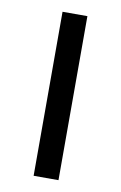

<svg xmlns="http://www.w3.org/2000/svg" viewBox="-68 -576 388 617"><g transform="rotate(10 126.5 -267.5)"><path d="M167 0H85.9V-535.2H167Z"/></g></svg>

Font: f3_58770 
Style: Regular
Weight: 400
Foundry: Ascender Corporation
Version: Version 1.10